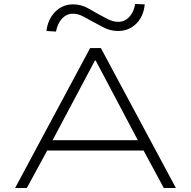

<svg xmlns="http://www.w3.org/2000/svg" viewBox="-20 -947 962 967"><path d="M56 0 434 -705H488L866 0H805L695 -204L734 -189H188L226 -204L115 0ZM458 -642 238 -228 207 -241H715L681 -228L462 -642ZM262 -788 214 -791Q221 -850 258 -887.5Q295 -925 348 -925Q388 -925 422.5 -906Q457 -887 477 -875Q494 -866 521.5 -851.5Q549 -837 575 -837Q607 -837 630 -860.5Q653 -884 661 -927L709 -925Q703 -864 666 -827.5Q629 -791 575 -791Q534 -791 500.5 -809.5Q467 -828 447 -838Q428 -848 401 -863Q374 -878 347 -878Q316 -878 293 -854Q270 -830 262 -788Z"/></svg>

Font: Nunito Sans 7pt Expanded ExtraLight
Style: Regular
Weight: 250
Width: 7
Designer: Vernon Adams
Foundry: Vernon Adams
Version: Version 3.101;gftools[0.9.27]